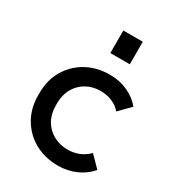

<svg xmlns="http://www.w3.org/2000/svg" viewBox="-174 -812 839 923"><g transform="rotate(30 245.0 -350.0)"><path d="M290 10Q217 10 160.5 -21.5Q104 -53 71.5 -108.5Q39 -164 39 -236V-248Q39 -321 72 -376.5Q105 -432 161.5 -463Q218 -494 290 -494Q343 -494 388.5 -473.5Q434 -453 463 -417L403 -356Q382 -380 353 -392Q324 -404 290 -404Q246 -404 211.5 -384.5Q177 -365 157 -330Q137 -295 137 -248V-236Q137 -189 157 -154Q177 -119 212.5 -99.5Q248 -80 291 -80Q324 -80 353 -91.5Q382 -103 406 -127L465 -67Q435 -31 389 -10.5Q343 10 290 10ZM238 -585V-710H346V-585Z"/></g></svg>

Font: SUSE Medium
Style: Regular
Weight: 500
Designer: Rene Bieder
Foundry: SUSE
Version: Version 1.000